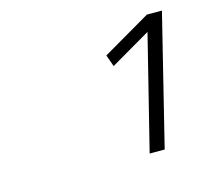

<svg xmlns="http://www.w3.org/2000/svg" viewBox="-59 -856 479 444"><g transform="rotate(-15 181.0 -634.0)"><path d="M211 -723 326 -790H362L285 -478H249L317 -751L221 -695Z"/></g></svg>

Font: TitilliumWebThinItalic
Style: Thin Italic
Weight: 200
Italic angle: -13°
Version: Version 1.001;PS 57.000;hotconv 1.0.70;makeotf.lib2.5.55311